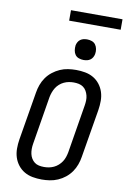

<svg xmlns="http://www.w3.org/2000/svg" viewBox="-117 -1192 834 1266"><g transform="rotate(10 300.0 -558.5)"><path d="M255 8Q224 8 194 2.5Q164 -3 139 -17.5Q114 -32 96 -55Q78 -78 69 -106Q60 -134 60 -165Q60 -196 65 -227L119 -550Q123 -576 132.5 -602.5Q142 -629 158.5 -652.5Q175 -676 198 -694Q221 -712 247 -723.5Q273 -735 300.5 -739Q328 -743 354 -743Q385 -743 415 -737.5Q445 -732 470 -717.5Q495 -703 513 -680Q531 -657 540 -629Q549 -601 549 -570Q549 -539 544 -508L490 -185Q486 -159 476.5 -132.5Q467 -106 450.5 -82.5Q434 -59 411.5 -41Q389 -23 362.5 -11.5Q336 0 308.5 4Q281 8 255 8ZM256 -76Q272 -76 288.5 -79Q305 -82 321 -89.5Q337 -97 350.5 -109Q364 -121 373.5 -135.5Q383 -150 388.5 -166.5Q394 -183 397 -199L450 -521Q453 -539 453.5 -556Q454 -573 450 -589Q446 -605 438 -619Q430 -633 417 -642.5Q404 -652 387.5 -655.5Q371 -659 353 -659Q337 -659 320.5 -656Q304 -653 288 -645.5Q272 -638 258.5 -626Q245 -614 236 -599.5Q227 -585 221 -568.5Q215 -552 212 -536L159 -214Q156 -196 156 -179Q156 -162 159.5 -146Q163 -130 171.5 -116Q180 -102 192.5 -92.5Q205 -83 221.5 -79.5Q238 -76 256 -76ZM390 -816Q374 -816 358.5 -821.5Q343 -827 334 -839.5Q325 -852 322.5 -868.5Q320 -885 322 -902Q324 -913 330 -924Q336 -935 346 -942Q356 -949 367.5 -951.5Q379 -954 391 -954Q407 -954 422.5 -948.5Q438 -943 447 -930.5Q456 -918 459 -901.5Q462 -885 459 -868Q457 -857 451 -846Q445 -835 435 -828Q425 -821 413.5 -818.5Q402 -816 390 -816ZM252 -1055V-1125H597V-1055Z"/></g></svg>

Font: Iosevka Etoile Medium
Style: Italic
Weight: 500
Italic angle: -9°
Designer: Belleve Invis
Foundry: Belleve Invis
Version: Version 22.1.2; ttfautohint (v1.8.4)